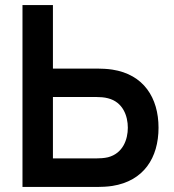

<svg xmlns="http://www.w3.org/2000/svg" viewBox="-20 -740 688 760"><path d="M69 0H366.5C380.5 0 405.5 -1 424.5 -4C549 -23.5 607.5 -115.5 607.5 -234.5C607.5 -353 548.5 -445.5 424.5 -464.5C405.5 -467.5 380 -468.5 366.5 -468.5H189.5V-720H69ZM189.5 -113V-356H361.5C375 -356 393 -355 407.5 -351C467 -336 486 -280.5 486 -234.5C486 -188.5 467 -133 407.5 -117.5C393 -114 375 -113 361.5 -113Z"/></svg>

Font: Eudonet
Style: Bold
Weight: 700
Designer: Mikhail Sharanda
Foundry: Mikhail Sharanda
Version: Version 4.503;Glyphs 3.1.2 (3151)